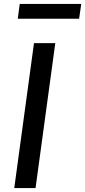

<svg xmlns="http://www.w3.org/2000/svg" viewBox="-20 -963 436 983"><path d="M53 0H162L263 -742H154ZM81 -943 71 -867H385L396 -943Z"/></svg>

Font: Cheyenne Sans Medium
Style: Italic
Weight: 500
Italic angle: -8.13011°
Designer: The Public Sans project authors (U.S. Web Design System), Libre Franklin designed by Pablo Impallari and Rodrigo Fuenzal
Foundry: The Cheyenne Sans Project Authors
Version: Version 2.007